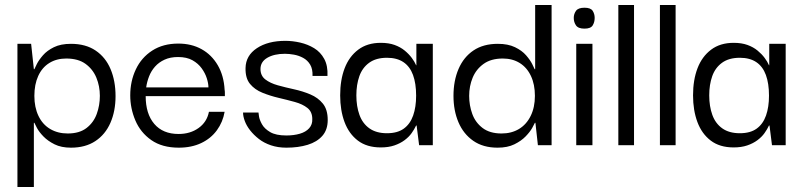

<svg xmlns="http://www.w3.org/2000/svg" viewBox="-20 -583 3212 771"><path d="M265 10Q226 10 199 -3.5Q172 -17 154.5 -35Q137 -53 128.5 -69Q120 -85 118 -90H116V168H50V-407H105L116 -305H118Q120 -310 128 -326Q136 -342 152.5 -361Q169 -380 196.5 -393.5Q224 -407 265 -407Q324 -407 364 -380Q404 -353 424 -305.5Q444 -258 444 -197Q444 -137 423.5 -90Q403 -43 363 -16.5Q323 10 265 10ZM252 -47Q299 -47 327.5 -69Q356 -91 368.5 -125.5Q381 -160 381 -198Q381 -237 367 -271Q353 -305 323.5 -326.5Q294 -348 246 -348Q207 -348 178 -330Q149 -312 133.5 -278Q118 -244 118 -198Q118 -152 134.5 -117.5Q151 -83 181.5 -65Q212 -47 252 -47Z M698 10Q631 10 587.5 -20.5Q544 -51 523.5 -99.5Q503 -148 503 -200Q503 -257 525.5 -304.5Q548 -352 591.5 -380Q635 -408 696 -408Q749 -408 789.5 -385.5Q830 -363 854.5 -321Q879 -279 882 -222Q883 -218 883 -210.5Q883 -203 883 -197H565Q565 -126 599.5 -85.5Q634 -45 697 -45Q744 -45 777.5 -69Q811 -93 819 -134H882Q875 -93 851 -60Q827 -27 788 -8.5Q749 10 698 10ZM567 -232H817Q817 -248 810.5 -268.5Q804 -289 790 -308.5Q776 -328 753 -341Q730 -354 695 -354Q664 -354 641 -343.5Q618 -333 602.5 -315.5Q587 -298 578.5 -276Q570 -254 567 -232Z M1130 10Q1096 10 1068 0.5Q1040 -9 1019.5 -25Q999 -41 984.5 -59.5Q970 -78 963 -97Q956 -116 956 -131H1018Q1018 -130 1020 -116Q1022 -102 1032 -84Q1042 -66 1065 -52.5Q1088 -39 1130 -39Q1160 -39 1184 -46Q1208 -53 1221.5 -68Q1235 -83 1234 -105Q1234 -134 1214.5 -149.5Q1195 -165 1164 -173.5Q1133 -182 1099 -190Q1065 -198 1034 -210.5Q1003 -223 984 -246Q965 -269 966 -310Q967 -360 1011.5 -389.5Q1056 -419 1126 -419Q1155 -419 1185.5 -412Q1216 -405 1241.5 -389.5Q1267 -374 1282 -346.5Q1297 -319 1295 -278H1235Q1236 -306 1225.5 -323.5Q1215 -341 1197.5 -350.5Q1180 -360 1160.5 -363.5Q1141 -367 1124 -367Q1081 -367 1053.5 -351Q1026 -335 1026 -306Q1026 -279 1045.5 -264Q1065 -249 1095.5 -240.5Q1126 -232 1160.5 -224.5Q1195 -217 1226 -204Q1257 -191 1276.5 -167Q1296 -143 1296 -101Q1296 -62 1274.5 -37.5Q1253 -13 1215.5 -1.5Q1178 10 1130 10Z M1509 9Q1453 9 1417 -18.5Q1381 -46 1363.5 -93Q1346 -140 1346 -200Q1346 -262 1364 -309Q1382 -356 1418.5 -383.5Q1455 -411 1509 -411Q1541 -411 1564.5 -402.5Q1588 -394 1605 -380Q1622 -366 1633.5 -350.5Q1645 -335 1651 -321H1652V-407H1718V0H1663L1653 -79H1651Q1644 -64 1633 -48.5Q1622 -33 1604.5 -20Q1587 -7 1563.5 1Q1540 9 1509 9ZM1534 -48Q1576 -48 1601.5 -66.5Q1627 -85 1639 -119Q1651 -153 1651 -199Q1651 -248 1638.5 -282Q1626 -316 1600 -333.5Q1574 -351 1534 -351Q1490 -351 1462.5 -331Q1435 -311 1423 -277Q1411 -243 1411 -200Q1411 -156 1423.5 -121.5Q1436 -87 1463.5 -67.5Q1491 -48 1534 -48Z M1978 10Q1920 10 1880.5 -17.5Q1841 -45 1821 -92Q1801 -139 1801 -198Q1801 -259 1821.5 -306.5Q1842 -354 1881.5 -380.5Q1921 -407 1979 -407Q2020 -407 2048 -393.5Q2076 -380 2092.5 -361Q2109 -342 2117 -326Q2125 -310 2127 -305H2129V-563H2195V0H2140L2130 -90H2128Q2126 -85 2117 -69Q2108 -53 2090.5 -35Q2073 -17 2045.5 -3.5Q2018 10 1978 10ZM1994 -47Q2034 -47 2064 -65Q2094 -83 2111 -117.5Q2128 -152 2128 -198Q2128 -244 2112 -278Q2096 -312 2067 -330Q2038 -348 1999 -348Q1952 -348 1922 -326.5Q1892 -305 1878 -271Q1864 -237 1864 -198Q1864 -160 1876.5 -125.5Q1889 -91 1918 -69Q1947 -47 1994 -47Z M2294 0V-407H2359V0ZM2327 -468Q2302 -468 2293 -481Q2284 -494 2284 -511Q2284 -527 2293 -539.5Q2302 -552 2327 -552Q2352 -552 2360 -539.5Q2368 -527 2368 -511Q2368 -494 2360 -481Q2352 -468 2327 -468Z M2463 0V-563H2526V0Z M2630 0V-563H2693V0Z M2926 9Q2870 9 2834 -18.5Q2798 -46 2780.5 -93Q2763 -140 2763 -200Q2763 -262 2781 -309Q2799 -356 2835.5 -383.5Q2872 -411 2926 -411Q2958 -411 2981.5 -402.5Q3005 -394 3022 -380Q3039 -366 3050.5 -350.5Q3062 -335 3068 -321H3069V-407H3135V0H3080L3070 -79H3068Q3061 -64 3050 -48.5Q3039 -33 3021.5 -20Q3004 -7 2980.5 1Q2957 9 2926 9ZM2951 -48Q2993 -48 3018.5 -66.5Q3044 -85 3056 -119Q3068 -153 3068 -199Q3068 -248 3055.5 -282Q3043 -316 3017 -333.5Q2991 -351 2951 -351Q2907 -351 2879.5 -331Q2852 -311 2840 -277Q2828 -243 2828 -200Q2828 -156 2840.5 -121.5Q2853 -87 2880.5 -67.5Q2908 -48 2951 -48Z"/></svg>

Font: Darker Grotesque Medium
Style: Regular
Weight: 500
Designer: Gabriel Lam
Foundry: TypeRant
Version: Version 1.000;gftools[0.9.28]